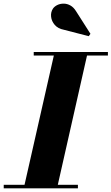

<svg xmlns="http://www.w3.org/2000/svg" viewBox="-64 -1036 613 1056"><path d="M66.5 0 236.5 -750H419L249.5 0ZM-43.5 0V-19.5H364.5V0ZM121.5 -730.5V-750H529.5V-730.5ZM424 -837 286.5 -872.5Q255 -878.5 237.2 -899Q219.5 -919.5 217 -944.5Q214.5 -969.5 227.5 -989Q236 -1001 251.5 -1008.5Q267 -1016 286 -1016Q305 -1016 323 -1006Q341 -996 354.5 -974L433.5 -850Z"/></svg>

Font: Bodoni Moda 11pt ExtraBold
Style: Italic
Weight: 800
Italic angle: -13°
Version: Version 2.004